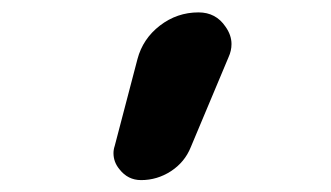

<svg xmlns="http://www.w3.org/2000/svg" viewBox="-20 -569 540 313"><path d="M210 -275.4Q188.5 -275.4 174.8 -293Q165 -304.7 165 -319.3Q165 -325.2 167 -331.1L204.1 -472.7Q212.9 -505.9 240.7 -527.3Q268.6 -548.8 303.7 -548.8Q332 -548.8 347.7 -525.4Q357.4 -511.7 357.4 -497.1Q357.4 -486.3 352.5 -475.6L291 -329.1Q281.2 -304.7 258.8 -290Q236.3 -275.4 210 -275.4Z"/></svg>

Font: Rounded-X Mgen+ 1m medium
Style: Regular
Weight: 500
Designer: [Source Han Sans]
Ryoko NISHIZUKA  (kana & ideographs); Paul D. Hunt (Latin, Greek & Cyrillic); Wenlong ZHANG  (bopomofo
Version: Version 1.059.20150602